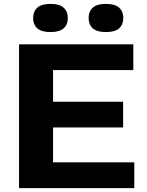

<svg xmlns="http://www.w3.org/2000/svg" viewBox="-20 -968 757 988"><path d="M78 0V-740H666V-607.5H253V-444.5H613.5V-312H253V-132.5H671V0ZM525 -803Q479 -803 457.5 -822.2Q436 -841.5 436 -875.5Q436 -909 457.5 -928.5Q479 -948 525 -948Q571.5 -948 593 -928.5Q614.5 -909 614.5 -875.5Q614.5 -841.5 593 -822.2Q571.5 -803 525 -803ZM240 -803Q193.5 -803 172 -822.2Q150.5 -841.5 150.5 -875.5Q150.5 -909 172 -928.5Q193.5 -948 240 -948Q286 -948 307.5 -928.5Q329 -909 329 -875.5Q329 -841.5 307.5 -822.2Q286 -803 240 -803Z"/></svg>

Font: Encode Sans Expanded Expanded
Style: Bold
Weight: 700
Width: 7
Designer: Multiple Designers
Foundry: Impallari Type
Version: Version 3.000; ttfautohint (v1.8.3) -l 8 -r 50 -G 200 -x 14 